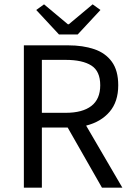

<svg xmlns="http://www.w3.org/2000/svg" viewBox="-20 -865 609 885"><path d="M90 0V-656H295Q362 -656 414 -638.5Q466 -621 495.5 -580.5Q525 -540 525 -472Q525 -396 485 -349.5Q445 -303 377 -286L544 0H450L292 -277H173V0ZM173 -345H283Q360 -345 401 -376.5Q442 -408 442 -472Q442 -537 401 -563Q360 -589 283 -589H173ZM252 -706 147 -819 183 -845 293 -753H297L407 -845L443 -819L338 -706Z"/></svg>

Font: .
Style: 
Weight: 400
Designer: Paul D. Hunt, Dalton Maag
Foundry: Dalton Maag Ltd
Version: Version 1.200